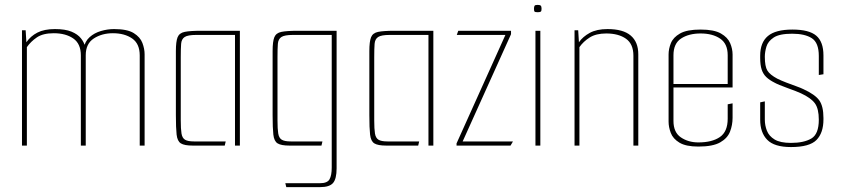

<svg xmlns="http://www.w3.org/2000/svg" viewBox="-20 -596 3445 786"><path d="M70 0V-472H85L88 -423Q105 -448 133 -462.5Q161 -477 205 -477Q247 -477 272.5 -466.5Q298 -456 311.5 -439Q325 -422 329 -403L323 -400Q328 -427 347 -444Q366 -461 393 -469Q420 -477 447 -477Q501 -477 527.5 -460.5Q554 -444 563 -420Q572 -396 572 -374V0H552V-369Q552 -417 521 -438.5Q490 -460 442 -460Q397 -460 364 -438.5Q331 -417 331 -370V0H311V-369Q311 -417 280 -438.5Q249 -460 200 -460Q156 -460 131 -443Q106 -426 90 -403V0Z M769 0Q735 0 720.5 -9Q706 -18 703 -45Q700 -72 700 -125V-387Q700 -426 707 -443.5Q714 -461 736 -465.5Q758 -470 803 -470H962V0H942V-453H783Q749 -453 736 -444.5Q723 -436 721.5 -416.5Q720 -397 720 -362V-103Q720 -68 723 -49.5Q726 -31 737.5 -24Q749 -17 774 -17H904L900 0Z M1152 170 1148 154H1290Q1320 154 1329 138Q1338 122 1338 90V-453H1179Q1145 -453 1132 -444.5Q1119 -436 1117.5 -416.5Q1116 -397 1116 -362V-103Q1116 -68 1119 -49.5Q1122 -31 1133.5 -24Q1145 -17 1170 -17H1300L1296 0H1165Q1131 0 1116.5 -9Q1102 -18 1099 -45Q1096 -72 1096 -125V-387Q1096 -426 1103 -443.5Q1110 -461 1132 -465.5Q1154 -470 1199 -470H1358V93Q1358 136 1343.5 153Q1329 170 1291 170Z M1561 0Q1527 0 1512.5 -9Q1498 -18 1495 -45Q1492 -72 1492 -125V-387Q1492 -426 1499 -443.5Q1506 -461 1528 -465.5Q1550 -470 1595 -470H1754V0H1734V-453H1575Q1541 -453 1528 -444.5Q1515 -436 1513.5 -416.5Q1512 -397 1512 -362V-103Q1512 -68 1515 -49.5Q1518 -31 1529.5 -24Q1541 -17 1566 -17H1696L1692 0Z M1849 -9 2049 -453H1850L1856 -470H2072V-456L1874 -17H2080L2070 0H1849Z M2172 0V-470H2192V0ZM2181 -546Q2171 -546 2168.5 -548.5Q2166 -551 2166 -560Q2166 -569 2168.5 -572.5Q2171 -576 2181 -576Q2191 -576 2194 -572.5Q2197 -569 2197 -560Q2197 -551 2194 -548.5Q2191 -546 2181 -546Z M2332 -472H2347L2350 -423Q2366 -446 2394.5 -461.5Q2423 -477 2467 -477Q2531 -477 2562 -450.5Q2593 -424 2593 -374V0H2573V-368Q2573 -416 2542.5 -437.5Q2512 -459 2462 -459Q2420 -459 2394 -442.5Q2368 -426 2352 -403V0H2332Z M2839 4Q2788 4 2761.5 -12Q2735 -28 2726 -52Q2717 -76 2717 -98V-373Q2717 -396 2726.5 -419.5Q2736 -443 2764 -459Q2792 -475 2848 -475Q2903 -475 2931 -459Q2959 -443 2969 -419.5Q2979 -396 2979 -373V-248H2959V-370Q2959 -417 2928 -438Q2897 -459 2848 -459Q2800 -459 2768.5 -438.5Q2737 -418 2737 -370V-101Q2737 -54 2767.5 -33.5Q2798 -13 2839 -13Q2895 -13 2927 -35Q2959 -57 2959 -110V-169L2979 -173V-114Q2979 -84 2968.5 -57Q2958 -30 2928 -13Q2898 4 2839 4ZM2723 -238V-252H2979V-238Z M3218 6Q3150 6 3121 -23.5Q3092 -53 3092 -106V-177L3111 -181V-106Q3111 -83 3119.5 -61Q3128 -39 3151 -25Q3174 -11 3218 -11Q3271 -11 3301.5 -29Q3332 -47 3332 -106Q3332 -151 3316 -173Q3300 -195 3259 -214Q3253 -217 3237.5 -223Q3222 -229 3204 -235.5Q3186 -242 3171.5 -248Q3157 -254 3152 -257Q3130 -268 3117 -280.5Q3104 -293 3098 -311.5Q3092 -330 3092 -359V-368Q3092 -422 3123.5 -448.5Q3155 -475 3224 -475Q3292 -475 3321.5 -450Q3351 -425 3351 -369V-292L3332 -289V-367Q3332 -421 3303.5 -439.5Q3275 -458 3223 -458Q3171 -458 3147.5 -442.5Q3124 -427 3117.5 -405Q3111 -383 3111 -364Q3111 -324 3121.5 -307Q3132 -290 3162 -274Q3178 -266 3199 -258Q3220 -250 3239.5 -243Q3259 -236 3269 -231Q3317 -209 3334 -185Q3351 -161 3351 -113V-107Q3351 -52 3322.5 -23Q3294 6 3218 6Z"/></svg>

Font: Smooch Sans Thin Thin
Style: Regular
Weight: 250
Version: Version 1.010